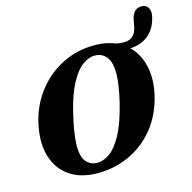

<svg xmlns="http://www.w3.org/2000/svg" viewBox="-123 -985 1123 1121"><g transform="rotate(-15 438.5 -424.5)"><path d="M513 -713.5Q574 -712.5 624.5 -692.5Q633.5 -690 641.8 -688.2Q650 -686.5 658 -686.5Q703 -681.5 726.2 -699.8Q749.5 -718 757 -754.5L765.5 -799Q771 -828.5 787.5 -845.8Q804 -863 832.5 -862Q858.5 -860.5 870.5 -838.5Q882.5 -816.5 872 -778.5Q856 -716.5 813.8 -681.2Q771.5 -646 704 -641.5Q754.5 -592 772.5 -515.5Q790.5 -439 770 -345Q742.5 -225 675.2 -144.5Q608 -64 516 -24.2Q424 15.5 322.5 13Q223.5 11 158 -36.8Q92.5 -84.5 69.5 -169.8Q46.5 -255 74.5 -370Q99.5 -470 161.8 -548.2Q224 -626.5 314.5 -671Q405 -715.5 513 -713.5ZM342 -46Q379 -44.5 418.2 -71.2Q457.5 -98 494.5 -165Q531.5 -232 561 -352Q574 -407 580.2 -449.5Q586.5 -492 586.5 -524.5Q586 -589.5 561.5 -620.8Q537 -652 499 -654.5Q460 -657.5 420 -629.8Q380 -602 344.5 -537Q309 -472 283 -363Q267.5 -300 260.8 -252.8Q254 -205.5 253.5 -172Q253.5 -106 277.8 -76.8Q302 -47.5 342 -46Z"/></g></svg>

Font: Fraunces 9pt S000
Style: Bold Italic
Weight: 700
Italic angle: -16°
Version: Version 1.000; ttfautohint (v1.8.3)